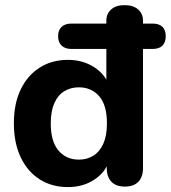

<svg xmlns="http://www.w3.org/2000/svg" viewBox="-20 -734 680 764"><path d="M250.2 10.5Q186.8 10.5 138.1 -20.2Q89.5 -51 62.4 -108.1Q35.2 -165.2 35.2 -243Q35.2 -321.8 62.4 -378Q89.5 -434.2 138 -465Q186.5 -495.8 250.2 -495.8Q309 -495.8 353.6 -467.4Q398.2 -439 414 -393.5H403.2V-539.2H264.2Q239.2 -539.2 225.2 -552.4Q211.2 -565.5 211.2 -589.8Q211.2 -614 225.2 -627.1Q239.2 -640.2 264.2 -640.2H468L403.2 -574.8V-652.5Q403.2 -678.8 422 -696.1Q440.8 -713.5 475.8 -713.5Q510.8 -713.5 529.9 -696.1Q549 -678.8 549 -652.5V-574.8L483.5 -640.2H587.2Q613.2 -640.2 626.4 -627.1Q639.5 -614 639.5 -589.8Q639.5 -565.5 626.4 -552.4Q613.2 -539.2 587.2 -539.2H549V-65.8Q549 -29.8 530.5 -10.6Q512 8.5 477 8.5Q442 8.5 423.4 -10.6Q404.8 -29.8 404.8 -65.8V-133.2L414.5 -95.8Q400 -48.5 355.1 -19Q310.2 10.5 250.2 10.5ZM293.8 -98.8Q327 -98.8 352.1 -114.8Q377.2 -130.8 391.4 -162.8Q405.5 -194.8 405.5 -243Q405.5 -316 374.6 -351.2Q343.8 -386.5 293.8 -386.5Q260.8 -386.5 235.5 -370.9Q210.2 -355.2 196.1 -323.4Q182 -291.5 182 -243Q182 -170.8 212.9 -134.8Q243.8 -98.8 293.8 -98.8Z"/></svg>

Font: Nunito ExtraLight
Style: Regular
Weight: 200
Designer: Vernon Adams
Foundry: Vernon Adams
Version: Version 3.602;April 4, 2023;FontCreator 14.0.0.2856 64-bit